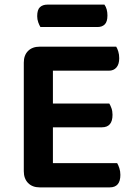

<svg xmlns="http://www.w3.org/2000/svg" viewBox="-20 -809 585 831"><path d="M152 2Q120 2 101.5 -17Q83 -36 83 -68V-538Q83 -570 101.5 -588.5Q120 -607 152 -607H483Q488 -599 492 -586Q496 -573 496 -557Q496 -531 484 -517Q472 -503 451 -503H209V-361H453Q458 -353 462.5 -340.5Q467 -328 467 -312Q467 -258 421 -258H209V-103H487Q492 -95 496.5 -81.5Q501 -68 501 -52Q501 2 455 2ZM155 -692Q150 -700 145.5 -712.5Q141 -725 141 -739Q141 -767 153 -778Q165 -789 185 -789H432Q445 -771 445 -742Q445 -715 433.5 -703.5Q422 -692 402 -692Z"/></svg>

Font: Baloo Bhai 2 SemiBold
Style: Regular
Weight: 600
Designer: Supriya Tembe, Noopur Datye and Ek Type
Foundry: Ek Type
Version: Version 1.640;PS 1.000;hotconv 16.6.51;makeotf.lib2.5.65220;